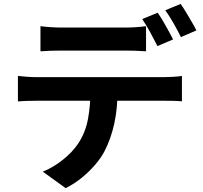

<svg xmlns="http://www.w3.org/2000/svg" viewBox="-20 -889 1040 986"><path d="M187.8 -754.6Q212.3 -751.2 241.1 -749.4Q270 -747.5 294.6 -747.5Q313.7 -747.5 347.1 -747.5Q380.4 -747.5 420.4 -747.5Q460.4 -747.5 499.9 -747.5Q539.4 -747.5 572 -747.5Q604.6 -747.5 622.1 -747.5Q647.7 -747.5 675.9 -749.2Q704.2 -751 730 -754.6V-625.5Q704 -627.5 676.2 -628.4Q648.5 -629.3 622.1 -629.3Q604.6 -629.3 572 -629.3Q539.4 -629.3 499.9 -629.3Q460.4 -629.3 420.5 -629.3Q380.7 -629.3 347.3 -629.3Q313.9 -629.3 295 -629.3Q269.4 -629.3 240.1 -628.4Q210.8 -627.5 187.8 -625.5ZM72 -499Q94.2 -496.4 119.6 -494.7Q145 -492.9 168 -492.9Q181.3 -492.9 220.2 -492.9Q259.1 -492.9 314.3 -492.9Q369.5 -492.9 432.9 -492.9Q496.2 -492.9 559.5 -492.9Q622.9 -492.9 678 -492.9Q733.1 -492.9 771.7 -492.9Q810.4 -492.9 822.8 -492.9Q838.8 -492.9 866.6 -494.3Q894.4 -495.7 914.3 -499V-368.8Q895.6 -370.6 869.9 -371.1Q844.2 -371.6 822.8 -371.6Q810.4 -371.6 771.7 -371.6Q733.1 -371.6 678 -371.6Q622.9 -371.6 559.5 -371.6Q496.2 -371.6 432.9 -371.6Q369.5 -371.6 314.3 -371.6Q259.1 -371.6 220.2 -371.6Q181.3 -371.6 168 -371.6Q145.8 -371.6 119.3 -370.8Q92.8 -370.1 72 -368.1ZM583.9 -429.5Q583.9 -331.7 566.9 -254.4Q549.9 -177.2 518 -114.9Q500.6 -80.6 470.2 -44.8Q439.8 -9 401 22.9Q362.1 54.8 317.2 77.3L199.9 -7.5Q252.7 -28.5 302 -67.8Q351.3 -107 381 -151Q419 -208.3 431.9 -278.4Q444.7 -348.4 445 -428.7ZM789.6 -823.6Q802.6 -805.8 817.2 -780.7Q831.8 -755.5 845.6 -730.5Q859.5 -705.5 868.9 -686.6L788.6 -652.3Q773.1 -683.1 751.7 -722.7Q730.3 -762.3 710.3 -791.1ZM907.7 -868.8Q921 -850 936.2 -824.7Q951.4 -799.4 965.7 -774.9Q980.1 -750.4 988.5 -732.8L909 -698.5Q893.6 -730.1 871.4 -769.2Q849.1 -808.3 828.7 -836.3Z"/></svg>

Font: Noto Sans TC Thin
Style: Regular
Weight: 100
Designer: Ryoko NISHIZUKA 西塚涼子 (kana, bopomofo & ideographs); Paul D. Hunt (Latin, Greek & Cyrillic); Sandoll Communications 산돌커뮤니
Foundry: Adobe
Version: Version 2.004-H2;hotconv 1.0.118;makeotfexe 2.5.65603